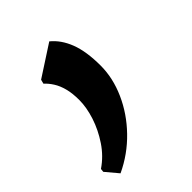

<svg xmlns="http://www.w3.org/2000/svg" viewBox="-151 -185 499 499"><g transform="rotate(-45 99.0 65.0)"><path d="M2 251.5 -27 217 -26 207.5Q2 188.5 21.2 159.8Q40.5 131 50.8 99.5Q61 68 61 41Q61 16 56.2 -2Q51.5 -20 43.2 -33Q35 -46 25 -55L28 -66.5L113.5 -122Q137.5 -102.5 150.5 -68.8Q163.5 -35 163.5 17Q163.5 62.5 143.2 108Q123 153.5 86.5 191.2Q50 229 2 251.5Z"/></g></svg>

Font: Merriweather SemiBold
Style: Italic
Weight: 600
Italic angle: -7.8°
Version: Version 2.101